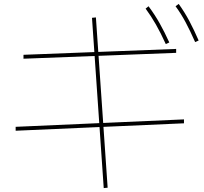

<svg xmlns="http://www.w3.org/2000/svg" viewBox="-20 -875 1040 981"><path d="M510 86 450 -784 470 -786 530 84ZM60 -207V-227L920 -265V-245ZM100 -575V-595L880 -625V-605ZM827 -650Q801 -707 776.5 -750Q752 -793 724 -831L739 -843Q771 -800 796 -755.5Q821 -711 845 -658ZM977 -660Q952 -717 928.5 -761Q905 -805 877 -843L893 -855Q924 -812 948 -766.5Q972 -721 995 -668Z"/></svg>

Font: M PLUS 1 Thin
Style: Regular
Weight: 100
Designer: Coji Morishita
Foundry: UNDERFOREST DESIGN
Version: Version 1.001